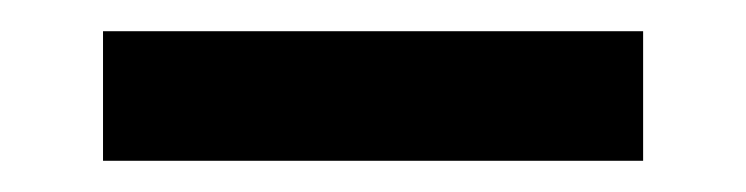

<svg xmlns="http://www.w3.org/2000/svg" viewBox="-20 -341 478 123"><path d="M46 -321H392V-238H46Z"/></svg>

Font: Taviraj DemiBold
Style: Regular
Weight: 600
Designer: Katatrad Team
Foundry: CadsonDemak
Version: Version 1.030